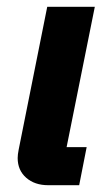

<svg xmlns="http://www.w3.org/2000/svg" viewBox="-20 -545 321 565"><path d="M213 0H122Q82 0 57 -22Q32 -44 32 -80Q32 -90 35 -105L119 -525H259L176 -112H235Z"/></svg>

Font: Aneliza
Style: Bold Italic
Weight: 700
Italic angle: -11.31°
Designer: Mike Abbink, Paul van der Laan, Pieter van Rosmalen
Foundry: Bold Monday
Version: Version 3.0